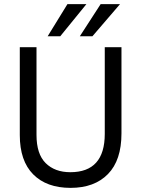

<svg xmlns="http://www.w3.org/2000/svg" viewBox="-20 -903 685 931"><path d="M272 -727H211L307 -883H399ZM428 -727H367L468 -883H562ZM569 -256Q569 -126 503.5 -59Q438 8 322 8Q206 8 141 -57.5Q76 -123 76 -248V-674H157V-249Q157 -156 201.5 -112Q246 -68 321 -68Q488 -68 488 -254V-674H569Z"/></svg>

Font: Hind Jalandhar
Style: Regular
Weight: 400
Designer: Namrata Goyal
Foundry: Indian Type Foundry
Version: Version 0.702;PS 1.0;hotconv 1.0.81;makeotf.lib2.5.63406